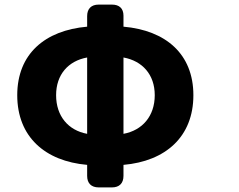

<svg xmlns="http://www.w3.org/2000/svg" viewBox="-20 -750 1040 835"><path d="M359 -33V15C359 47 377 65 409 65H467C499 65 517 47 517 15V-33C700 -49 821 -155 821 -336C821 -516 700 -618 517 -634V-682C517 -713 499 -730 467 -730H409C377 -730 359 -712 359 -680V-634C176 -618 55 -516 55 -336C55 -155 176 -49 359 -33ZM224 -336C224 -426 277 -485 359 -500V-168C277 -183 224 -245 224 -336ZM517 -168V-500C599 -485 653 -426 653 -336C653 -245 599 -183 517 -168Z"/></svg>

Font: コーポレート・ロゴ（ラウンド）ver3 Bold
Style: Regular
Weight: 700
Designer: [KANA_main] LOGOTYPE.JP [Source Han Sans] Ryoko NISHIZUKA 西塚涼子 (kana, bopomofo & ideographs); Paul D. Hunt (Latin, Greek
Version: Version 12.001;FEAKit 1.0